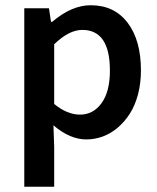

<svg xmlns="http://www.w3.org/2000/svg" viewBox="-20 -523 604 737"><path d="M73.2 193.8V-491.2H168L175.8 -439H180.2Q254.9 -502.9 328.1 -502.9Q418.9 -502.9 470 -435.5Q521 -368.2 521 -252.9Q521 -203.6 509.8 -160.9Q498.5 -118.2 478.5 -86.9Q458.5 -55.7 431.9 -33Q405.3 -10.3 374.5 1Q343.8 12.2 311 12.2Q248.5 12.2 185.1 -42L188 40V193.8ZM287.1 -83Q337.9 -83 369.9 -127.2Q401.9 -171.4 401.9 -252Q401.9 -408.2 295.9 -408.2Q244.6 -408.2 188 -353V-124Q237.8 -83 287.1 -83Z"/></svg>

Font: Source Sans 3 Semibold
Style: Regular
Weight: 600
Designer: Paul D. Hunt
Foundry: Adobe
Version: Version 3.052;hotconv 1.1.0;makeotfexe 2.6.0